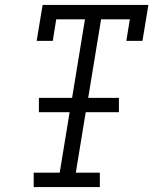

<svg xmlns="http://www.w3.org/2000/svg" viewBox="-20 -755 640 775"><path d="M116 0V-58H221L261 -302H137V-360H271L323 -677H207L193 -590H128L152 -735H579L555 -590H490L504 -677H388L336 -360H460V-302H326L286 -58H383V0Z"/></svg>

Font: Iosevka Slab Light Extended
Style: Italic
Weight: 300
Width: 7
Italic angle: -9°
Monospace: yes
Designer: Belleve Invis
Foundry: Belleve Invis
Version: Version 11.1.0; ttfautohint (v1.8.3)